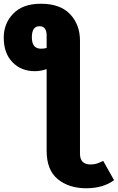

<svg xmlns="http://www.w3.org/2000/svg" viewBox="-48 -781 629 1025"><path d="M412 224Q320 224 260.5 175.5Q201 127 201 24V-412Q168 -401 138 -401Q65 -401 18.5 -449Q-28 -497 -28 -580Q-28 -656 23 -708.5Q74 -761 170 -761Q274 -761 326.5 -705Q379 -649 379 -564V40Q379 96 434 97Q453 97 466.5 93Q480 89 503 78L561 181Q502 224 412 224ZM171 -521Q188 -521 201 -525V-591Q201 -641 163 -641Q122 -641 122 -582Q122 -521 171 -521Z"/></svg>

Font: Trujillo ExtraBold
Style: Regular
Weight: 800
Designer: Fira Sans original fonts by bBox Type GmbH, Carrois Corporate GbR, & Edenspiekermann AG / Changes by Cristiano Sobral
Foundry: Fira Sans original fonts by bBox Type GmbH, Carrois Corporate GbR, & Edenspiekermann AG / Changes by Cristiano Sobral
Version: Version 4.301;July 28, 2020;FontCreator 13.0.0.2655 64-bit